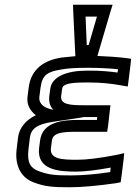

<svg xmlns="http://www.w3.org/2000/svg" viewBox="-20 -755 573 810"><path d="M205 -292C169 -298 143 -315 146 -346L151 -385C158 -440 182 -453 240 -462C266 -467 301 -469 349 -469C393 -469 436 -467 478 -463L476 -449C439 -454 401 -457 362 -457H346C261 -457 198 -431 192 -380L188 -350C185 -323 192 -305 205 -292ZM145 -131C134 -37 230 -31 301 -31C338 -31 387 -37 447 -48L445 -29C379 -19 324 -15 279 -15C214 -15 187 -17 143 -33C107 -47 94 -70 100 -124L106 -174C111 -212 136 -231 203 -241L329 -260V-261H390L389 -249H309C250 -249 159 -243 149 -162L145 -131ZM396 -536 446 -706 455 -735H425H317H288L289 -706L297 -536L298 -518C274 -516 254 -514 238 -512C170 -501 111 -467 101 -385L96 -346C92 -312 108 -287 131 -269C88 -248 61 -215 56 -174L50 -124C42 -55 70 -5 121 14C170 33 206 35 273 35C325 35 391 29 468 18L489 14L492 -7L501 -78L504 -109L474 -102C401 -88 347 -81 307 -81C238 -81 189 -84 195 -131L199 -162C203 -196 246 -199 302 -199H407H432L436 -224L443 -286L446 -311H421H333C275 -311 234 -314 238 -350L242 -380C244 -398 265 -407 340 -407H356C402 -407 446 -403 490 -395L519 -390L523 -420L531 -485L533 -507L512 -510C473 -515 433 -517 391 -519L396 -536ZM354 -565H346L341 -685H389L354 -565Z"/></svg>

Font: Gamestation Text Outline
Style: Italic
Weight: 400
Designer: Jonas Hecksher
Foundry: Jonas Hecksher, Playtypeª, e-types AS
Version: Version 1.003